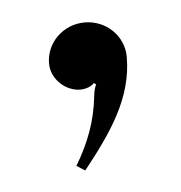

<svg xmlns="http://www.w3.org/2000/svg" viewBox="-30 -636 236 251"><g transform="rotate(-5 88.5 -510.5)"><path d="M38 -557.5C38 -536.8 56.7 -520 76 -520C83 -520 91 -523 94 -527L97 -525C95 -521 93.9 -517 93 -509C89.5 -477.2 79.2 -449.9 62 -421.1L73 -414.1C109.3 -459.9 140 -503.1 140 -557.5C140 -584.8 117.2 -607 89 -607C60.8 -607 38 -584.8 38 -557.5Z"/></g></svg>

Font: Prida01
Style: Bold
Weight: 700
Designer: gluk
Foundry: gluk
Version: Version 00.072